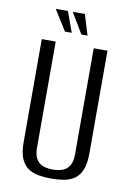

<svg xmlns="http://www.w3.org/2000/svg" viewBox="-85 -787 583 853"><g transform="rotate(10 206.5 -361.0)"><path d="M206.7 12Q176 12 149.2 7.2Q122.3 2.4 101.8 -11.7Q81.3 -25.9 69.9 -53.4Q58.5 -80.9 58.5 -126.7V-591H121.3V-113.6Q121.3 -78.4 133.3 -60Q145.3 -41.6 164.6 -35.2Q183.9 -28.7 206.7 -28.7Q229.5 -28.7 249.2 -35.2Q268.8 -41.6 280.8 -60Q292.8 -78.4 292.8 -113.6V-591H354.9V-127Q354.9 -81.2 343.5 -53.5Q332.1 -25.9 311.9 -11.7Q291.8 2.4 264.6 7.2Q237.4 12 206.7 12ZM255.7 -641.7H228L173 -734.2H227.7ZM184.7 -641.7H154.1L96.2 -734.2H151Z"/></g></svg>

Font: Alumni Sans SC Thin
Style: Regular
Weight: 100
Designer: Robert E. Leuschke
Foundry: Robert E. Leuschke
Version: Version 1.018